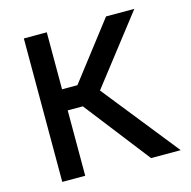

<svg xmlns="http://www.w3.org/2000/svg" viewBox="-103 -803 901 905"><g transform="rotate(-15 347.5 -350.0)"><path d="M524.6 0 237.8 -369.5 492.4 -700H630.4L374.4 -370.1L669.2 0ZM91.2 0V-700H203.2V-421.8H332.8V-319H203.2V0Z"/></g></svg>

Font: Geologica-Sharp
Style: Regular
Weight: 100
Designer: Sindre Bremnes, Frode Helland
Foundry: Monokrom Skriftforlag AS
Version: Version 1.010;gftools[0.9.28]